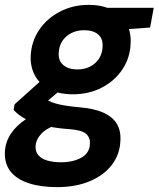

<svg xmlns="http://www.w3.org/2000/svg" viewBox="-50 -536 651 788"><path d="M184 232Q117 232 68 216Q19 200 -6.5 168Q-32 136 -30 88Q-28 47 -5.5 13Q17 -21 58 -48Q99 -75 155 -95L195 -28Q143 -12 120 12.5Q97 37 96 65Q95 86 107.5 101Q120 116 144.5 123Q169 130 200 130Q250 130 284 111Q318 92 319 54Q321 30 304 14Q287 -2 235 -6Q189 -9 151.5 -16.5Q114 -24 85.5 -34.5Q57 -45 37.5 -58Q18 -71 6 -85L10 -108L135 -220L225 -189L79 -66L129 -135Q139 -128 150.5 -122Q162 -116 177.5 -111.5Q193 -107 216 -103Q239 -99 273 -96Q336 -91 374.5 -73.5Q413 -56 430 -27Q447 2 444 43Q442 97 409.5 140Q377 183 319 207.5Q261 232 184 232ZM249 -149Q192 -149 152.5 -169.5Q113 -190 93.5 -226Q74 -262 76 -307Q79 -366 110.5 -413Q142 -460 195.5 -488Q249 -516 314 -516Q372 -516 411.5 -494.5Q451 -473 470 -437.5Q489 -402 486 -357Q484 -299 452.5 -251.5Q421 -204 368 -176.5Q315 -149 249 -149ZM267 -251Q311 -251 340 -276.5Q369 -302 371 -344Q373 -378 352.5 -395Q332 -412 296 -412Q252 -412 222.5 -386.5Q193 -361 191 -319Q189 -286 210.5 -268.5Q232 -251 267 -251ZM379 -409 373 -504H581L566 -423Z"/></svg>

Font: DM Sans
Style: Bold Italic
Weight: 700
Italic angle: -10°
Designer: Colophon Foundry, Jonny Pinhorn
Foundry: Colophon Foundry
Version: Version 4.004;gftools[0.9.30]